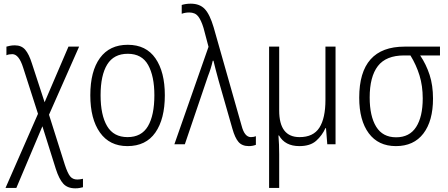

<svg xmlns="http://www.w3.org/2000/svg" viewBox="-20 -786 2438 1046"><path d="M61 -539Q46 -539 34 -536.5Q22 -534 15 -532V-485Q28 -491 47 -491Q83 -491 106 -418L187 -166L10 238H69L211 -98L284 134Q302 190 325 215Q348 240 390 240Q404 240 414 238Q424 236 432 234V188Q414 192 401 192Q376 192 362 174.5Q348 157 333 111L247 -161L411 -532H353L223 -229L154 -440Q138 -491 117.5 -515Q97 -539 61 -539Z M878 -267Q878 -394 827 -468Q776 -542 676 -542Q577 -542 524.5 -470Q472 -398 472 -267Q472 -138 524.5 -64Q577 10 674 10Q775 10 826.5 -64Q878 -138 878 -267ZM528 -267Q528 -376 564 -434.5Q600 -493 676 -493Q753 -493 787 -432Q821 -371 821 -267Q821 -158 786 -98.5Q751 -39 675 -39Q599 -39 563.5 -99Q528 -159 528 -267Z M930 0H987L1113 -371Q1130 -414 1139 -455H1143Q1148 -433 1154.5 -408.5Q1161 -384 1171 -347L1246 -85Q1260 -35 1279.5 -12.5Q1299 10 1336 10Q1356 10 1374 3V-44Q1370 -42 1362.5 -40.5Q1355 -39 1347 -39Q1312 -39 1296 -102L1144 -637Q1123 -708 1095.5 -737Q1068 -766 1019 -766Q993 -766 970 -759V-711Q989 -718 1011 -718Q1043 -718 1059.5 -697Q1076 -676 1089 -633L1116 -531Z M1808 -532H1753V-242Q1753 -142 1720 -90.5Q1687 -39 1612 -39Q1501 -39 1501 -184V-532H1446V238H1501V54Q1501 28 1500 2Q1499 -24 1497 -48H1500Q1533 10 1611 10Q1670 10 1702.5 -19Q1735 -48 1753 -88H1756L1763 0H1808Z M2339 -249Q2339 -321 2320.5 -378Q2302 -435 2269 -484H2377V-532H2184Q1937 -532 1937 -254Q1937 -130 1989 -60Q2041 10 2137 10Q2234 10 2286.5 -58.5Q2339 -127 2339 -249ZM1994 -255Q1994 -368 2038.5 -426Q2083 -484 2182 -484H2216Q2248 -432 2265.5 -375Q2283 -318 2283 -250Q2283 -150 2247 -94Q2211 -38 2138 -38Q2065 -38 2029.5 -95.5Q1994 -153 1994 -255Z"/></svg>

Font: Noto Sans UI SemiCondensed Light
Style: Regular
Weight: 300
Width: 4
Designer: Monotype Design Team
Foundry: Monotype Imaging Inc.
Version: Version 1.901